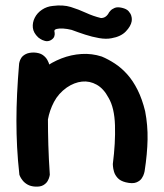

<svg xmlns="http://www.w3.org/2000/svg" viewBox="-20 -694 608 713"><path d="M447 -17Q427 -22 417 -33Q407 -44 403.5 -56Q400 -68 399.5 -76.5Q399 -85 399 -85Q409 -163 407 -228.5Q405 -294 383 -331Q365 -365 339 -379.5Q313 -394 284.5 -391Q256 -388 228 -369Q197 -347 180.5 -315.5Q164 -284 158 -250.5Q152 -217 151 -186Q151 -156 151 -133.5Q151 -111 152 -94Q153 -77 153 -64Q153 -64 153 -59Q153 -54 150 -47Q147 -40 139 -34Q131 -28 115 -27Q101 -26 90 -33Q79 -40 72.5 -47.5Q66 -55 66 -55Q56 -72 55 -88Q54 -104 55 -125Q56 -146 52 -176Q49 -213 49.5 -243Q50 -273 54 -298Q58 -323 67 -346Q76 -369 92 -392Q112 -418 142 -440.5Q172 -463 208 -477Q244 -491 282.5 -493.5Q321 -496 358 -484Q382 -474 406.5 -458Q431 -442 452.5 -418Q474 -394 491 -360Q508 -326 519 -281Q529 -229 528 -176Q527 -123 517 -58Q517 -58 515 -50Q513 -42 506.5 -32Q500 -22 486 -16.5Q472 -11 447 -17ZM111 -1Q94 -2 82.5 -8.5Q71 -15 64 -24Q57 -33 54.5 -39Q52 -45 52 -45Q46 -99 43.5 -148Q41 -197 41 -245.5Q41 -294 43.5 -346Q46 -398 51 -458Q51 -458 52.5 -464.5Q54 -471 59 -479Q64 -487 75.5 -493Q87 -499 106 -499Q127 -498 138.5 -490Q150 -482 156 -471Q162 -460 163.5 -452Q165 -444 165 -444Q162 -395 160 -348.5Q158 -302 158 -254.5Q158 -207 159.5 -155.5Q161 -104 165 -45Q165 -45 163.5 -38Q162 -31 157 -22Q152 -13 141 -6.5Q130 0 111 -1ZM169 -545Q158 -539 147 -542Q136 -545 129 -550Q122 -555 122 -555Q104 -572 102 -591Q100 -610 109 -628Q118 -646 136 -658Q154 -670 176 -672Q214 -677 243 -668Q272 -659 299 -646.5Q326 -634 355 -627Q365 -627 372.5 -632.5Q380 -638 385 -648Q385 -648 390 -654Q395 -660 405.5 -664.5Q416 -669 433 -665Q450 -661 457.5 -652.5Q465 -644 467.5 -635.5Q470 -627 469.5 -621Q469 -615 469 -615Q466 -597 447.5 -577.5Q429 -558 394 -552Q374 -548 348 -552.5Q322 -557 296 -565.5Q270 -574 246 -583Q230 -587 215 -588Q200 -589 190.5 -586.5Q181 -584 182 -578Q182 -578 183 -572Q184 -566 181.5 -558.5Q179 -551 169 -545Z"/></svg>

Font: Sour Gummy Medium
Style: Regular
Weight: 500
Designer: Stefie Justprince
Foundry: Eifetstype
Version: Version 1.000